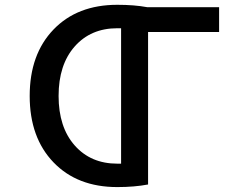

<svg xmlns="http://www.w3.org/2000/svg" viewBox="-20 -761 1040 792"><path d="M479.5 -85.9V-644.5H463.9Q354.5 -644.5 288.1 -569.3Q221.7 -494.1 221.7 -365.2Q221.7 -236.3 288.1 -161.1Q354.5 -85.9 463.9 -85.9ZM590.8 0Q534.2 10.7 463.9 10.7Q298.8 10.7 200.7 -91.3Q102.5 -193.4 102.5 -365.2Q102.5 -537.1 200.7 -639.2Q298.8 -741.2 463.9 -741.2Q534.2 -741.2 586.9 -731.4H883.8V-628.9H590.8Z"/></svg>

Font: Gen Shin Gothic Monospace Medium
Style: Regular
Weight: 500
Designer: [Source Han Sans]
Ryoko NISHIZUKA  (kana & ideographs); Paul D. Hunt (Latin, Greek & Cyrillic); Wenlong ZHANG  (bopomofo
Version: Version 1.002.20150607